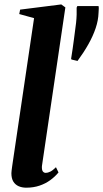

<svg xmlns="http://www.w3.org/2000/svg" viewBox="-20 -837 467 868"><path d="M169.5 -86Q168.5 -69 173.5 -62.2Q178.5 -55.5 187 -55.5Q196 -55.5 207.2 -61Q218.5 -66.5 233 -81L244.5 -57.5Q229 -38.5 207.5 -22.8Q186 -7 158.8 2.2Q131.5 11.5 98.5 11.5Q79.5 11.5 64.2 4.8Q49 -2 40.2 -16.2Q31.5 -30.5 31.5 -54Q31.5 -58.5 32.5 -66.2Q33.5 -74 34.8 -83.8Q36 -93.5 37.5 -102.5L134 -755L67 -773.5L71 -793.5L257 -817L275.5 -803.5ZM330.5 -561.5 303 -568 301.5 -571.5Q309 -618 314.2 -658.8Q319.5 -699.5 324 -734.5Q326 -753 326.5 -770.8Q327 -788.5 326.5 -802.5L329.5 -809.5H425.5Q427 -802 426.5 -797.8Q426 -793.5 425.5 -779Q424.5 -745.5 412.5 -709.8Q400.5 -674 379.5 -636.8Q358.5 -599.5 330.5 -561.5Z"/></svg>

Font: Merriweather 120pt
Style: Bold Italic
Weight: 700
Italic angle: -7.8°
Version: Version 2.101